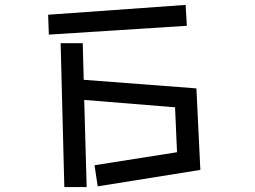

<svg xmlns="http://www.w3.org/2000/svg" viewBox="-20 -739 1040 782"><path d="M176 -679 736 -719 741 -634 179 -598ZM365 -66 701 -119 693 -302 323 -332 333 23H242L227 -563H317L321 -414L780 -379L796 -47L378 20Z"/></svg>

Font: Moralerspace Krypton JPDOC
Style: Regular
Weight: 400
Version: v0.0.6; ttfautohint (v1.8.4.7-5d5b-dirty) -l 6 -r 45 -G 200 